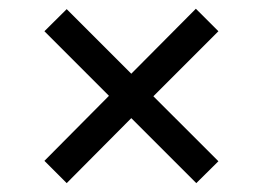

<svg xmlns="http://www.w3.org/2000/svg" viewBox="-20 -577 599 437"><path d="M278.8 -308.1 131.8 -160.2 81.1 -210.9 228 -358.9 81.1 -505.9 131.8 -556.2 278.8 -409.2 425.8 -557.1 477.1 -505.9 329.1 -357.9 477.1 -210 426.8 -160.2Z"/></svg>

Font: Droids
Style: b
Weight: 700
Foundry: Ascender Corporation
Version: Version 1.00 build 113